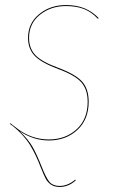

<svg xmlns="http://www.w3.org/2000/svg" viewBox="-20 -547 452 760"><path d="M371 -475 367 -473Q343 -499 313 -511Q283 -523 241 -523Q181 -523 138 -488.5Q95 -454 95 -397Q95 -355 120.5 -328.5Q146 -302 212 -278Q279 -253 305 -224Q331 -195 331 -144Q331 -74 286 -32.5Q241 9 173 9Q113 9 57 -28Q92 4 109.5 35.5Q127 67 145 113Q161 154 174.5 171.5Q188 189 217 189Q248 189 278 164L280 167Q251 193 217 193Q195 193 181.5 183.5Q168 174 160.5 159.5Q153 145 141 115Q123 67 99.5 28Q76 -11 30 -49Q24 -52 19 -57L21 -59Q25 -56 50.5 -36.5Q76 -17 107.5 -6Q139 5 173 5Q239 5 283 -35Q327 -75 327 -144Q327 -193 301.5 -221.5Q276 -250 210 -274Q143 -299 117 -326.5Q91 -354 91 -397Q91 -455 135 -491Q179 -527 241 -527Q283 -527 314.5 -514Q346 -501 371 -475Z"/></svg>

Font: Fira Sans Condensed Four
Style: Italic
Weight: 100
Width: 3
Italic angle: -8°
Designer: bBox Type GmbH & Carrois Corporate GbR & Edenspiekermann AG
Foundry: bBox Type GmbH & Carrois Corporate GbR & Edenspiekermann AG
Version: Version 4.301